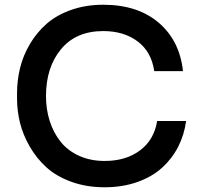

<svg xmlns="http://www.w3.org/2000/svg" viewBox="-20 -771 837 809"><path d="M420.9 18.1Q343.8 18.1 280.3 -5.1Q216.8 -28.3 175.3 -66.2Q133.8 -104 105.2 -153.6Q76.7 -203.1 64.2 -253.9Q51.8 -304.7 51.8 -356V-377.9Q51.8 -432.6 64.7 -485.1Q77.6 -537.6 106.4 -586.2Q135.3 -634.8 176.8 -671.1Q218.3 -707.5 279.8 -729.2Q341.3 -751 415 -751Q560.1 -751 648.7 -675.3Q737.3 -599.6 751 -471.2H629.9Q618.2 -552.7 560.1 -596.4Q502 -640.1 415 -640.1Q300.3 -640.1 237.1 -563.7Q173.8 -487.3 173.8 -366.2Q173.8 -309.6 189.7 -260.3Q205.6 -210.9 235.8 -173.3Q266.1 -135.7 313.7 -114.3Q361.3 -92.8 420.9 -92.8Q510.3 -92.8 569.8 -137.2Q629.4 -181.6 642.1 -261.2H764.2Q756.3 -202.6 730.7 -152.6Q705.1 -102.5 662.8 -64.2Q620.6 -25.9 558.3 -3.9Q496.1 18.1 420.9 18.1Z"/></svg>

Font: Sora Medium
Style: Regular
Weight: 500
Designer: Jonathan Barnbrook, Julián Moncada
Foundry: Barnbrook Fonts
Version: Version 2.000